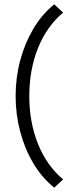

<svg xmlns="http://www.w3.org/2000/svg" viewBox="-20 -752 346 885"><path d="M230 113Q173 67 133.5 0.5Q94 -66 73 -145.5Q52 -225 52 -309Q52 -394 73 -473Q94 -552 133.5 -619Q173 -686 230 -732L271 -694Q195 -630 155 -530Q115 -430 115 -309Q115 -189 155 -89Q195 11 271 75Z"/></svg>

Font: Outfit Thin Light
Style: Regular
Weight: 300
Version: Version 1.100;gftools[0.9.27]